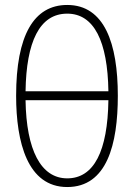

<svg xmlns="http://www.w3.org/2000/svg" viewBox="-20 -744 540 774"><path d="M251 10C411 10 455 -162 455 -358C455 -569 401 -724 251 -724C116 -724 45 -601 45 -358C45 -170 91 10 251 10ZM251 -689C359 -689 414 -578 417 -376H83C86 -575 139 -689 251 -689ZM251 -25C145 -25 86 -139 83 -340H417C414 -135 359 -25 251 -25Z"/></svg>

Font: Noto Sans Mono ExtraCondensed ExtraLight
Style: Regular
Weight: 200
Width: 2
Designer: Monotype Design Team
Foundry: Monotype Imaging Inc.
Version: Version 2.014